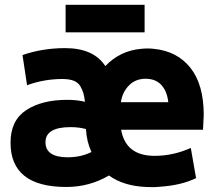

<svg xmlns="http://www.w3.org/2000/svg" viewBox="-20 -753 905 802"><path d="M485 -326H683Q678 -372 654 -398Q630 -424 588 -424Q546 -424 518.5 -396Q491 -368 485 -326ZM257 28Q24 28 24 -157Q24 -250 89.5 -293Q155 -336 261 -336Q300 -336 335 -328Q332 -350 328.5 -363Q325 -376 316 -392Q307 -408 288.5 -415.5Q270 -423 241 -423Q164 -423 93 -397L74 -523Q157 -552 252 -552Q371 -552 420 -477Q481 -541 569 -549Q598 -552 623 -549Q721 -539 776 -469Q831 -399 831 -273Q831 -265 828 -211H486Q505 -102 626 -102Q703 -102 777 -135L799 -9Q738 21 648 27Q621 30 590 28Q496 24 435 -20Q354 28 257 28ZM339 -214Q309 -222 275 -222Q170 -222 170 -159Q170 -96 263 -96Q318 -96 362 -118Q342 -161 339 -214ZM584 -618H254V-733H584Z"/></svg>

Font: Repo
Style: Bold
Weight: 700
Designer: Stefan Peev
Foundry: Context Ltd
Version: Version 001.000